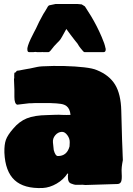

<svg xmlns="http://www.w3.org/2000/svg" viewBox="-20 -913 665 961"><path d="M194 28Q100 32 53 -11.5Q6 -55 2 -149Q1 -189 9.5 -213Q18 -237 46 -269Q76 -305 114 -320.5Q152 -336 216 -337Q241 -338 259.5 -338.5Q278 -339 288 -338Q317 -337 333 -338Q330 -369 313 -382Q303 -390 285 -393Q267 -396 233 -397H153Q143 -397 142.5 -396.5Q142 -396 133 -396H125L66 -389Q52 -394 52 -428Q52 -434 52 -440.5Q52 -447 52 -463.5Q52 -480 50 -516Q52 -523 51 -534L52 -549Q56 -549 58 -551L63 -557Q64 -559 66 -559Q70 -559 77.5 -560.5Q85 -562 95 -564L117 -568Q125 -570 129 -570Q157 -576 166.5 -578Q176 -580 191 -581Q248 -584 303 -582.5Q358 -581 401.5 -576Q445 -571 465 -562Q527 -537 556 -489.5Q585 -442 587 -359L591 -213Q592 -185 593 -163.5Q594 -142 594 -134L595 -112Q591 -92 589.5 -77.5Q588 -63 589 -46Q591 -16 586.5 -4.5Q582 7 569 8L407 13Q399 11 369 12Q358 13 350 10.5Q342 8 334 5Q320 -1 320 -25V-37Q320 -39 321 -40V-43Q319 -45 318 -45Q298 -14 263.5 6Q229 26 194 28ZM270 -132Q315 -132 328 -180L329 -199Q330 -219 317 -236.5Q304 -254 289 -253Q270 -252 256.5 -236Q243 -220 245 -200L249 -162Q257 -132 270 -132ZM322 -41Q322 -41 322 -41ZM148 -652H126Q117 -652 117 -665V-672Q121 -695 144 -739Q147 -744 150.5 -752Q154 -760 160 -770L176 -804L197 -843Q201 -848 206.5 -858Q212 -868 220 -881L225 -886L258 -893H368L389 -891L405 -881L436 -832Q466 -782 489 -728Q504 -694 508 -672L509 -669V-665Q509 -652 498 -652H404Q399 -652 394 -659Q381 -674 376 -681.5Q371 -689 367 -696Q363 -701 360 -704.5Q357 -708 354 -712Q344 -724 334 -738Q324 -752 312 -768Q299 -745 291 -730Q283 -715 276 -708L266 -698Q249 -681 238.5 -666.5Q228 -652 222 -652H194L191 -653L188 -652H166Q162 -652 159 -653Q150 -653 148 -652Z"/></svg>

Font: Sigmar
Style: Regular
Weight: 400
Designer: Vernon Adams
Foundry: Vernon Adams
Version: Version 1.000; ttfautohint (v1.8.4.7-5d5b);gftools[0.9.24]